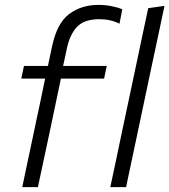

<svg xmlns="http://www.w3.org/2000/svg" viewBox="-20 -765 692 785"><path d="M71 0Q82.5 -55.5 93.5 -106.8Q104.5 -158 117.5 -220L128 -270Q137 -312 146 -354.2Q155 -396.5 164.5 -443.5H67L78 -495.5H176Q180 -514.5 184.2 -534.8Q188.5 -555 193 -576Q213 -670.5 263 -707.8Q313 -745 382.5 -745Q409.5 -745 435.2 -740Q461 -735 480 -727L468.5 -668Q432.5 -686.5 386 -686.5Q325.5 -686.5 295.8 -656Q266 -625.5 253.5 -567.5Q249.5 -550 245 -527.2Q240.5 -504.5 238 -495.5H416.5L405.5 -443.5H229L182 -220Q168.5 -158 157.8 -106.8Q147 -55.5 135 0ZM431 0Q443 -55.5 453.8 -107.2Q464.5 -159 477.5 -220L535.5 -493.5Q548.5 -556 561.2 -615.5Q574 -675 586 -731.5L652.5 -741Q639.5 -680 626.8 -619.5Q614 -559 600 -494L542 -219.5Q529 -157.5 518 -106.5Q507 -55.5 495.5 0Z"/></svg>

Font: Commissioner Light
Style: Italic
Weight: 300
Italic angle: -12°
Designer: Kostas Bartsokas
Foundry: Kostas Bartsokas
Version: Version 1.000; ttfautohint (v1.8.3)